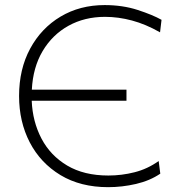

<svg xmlns="http://www.w3.org/2000/svg" viewBox="-20 -746 726 775"><path d="M416.5 9.5Q305 9.5 224.2 -39.2Q143.5 -88 100.2 -171.2Q57 -254.5 57 -358.5Q57 -467 101.8 -549.8Q146.5 -632.5 224.5 -679Q302.5 -725.5 402.5 -725.5Q475 -725.5 535.8 -705.8Q596.5 -686 632 -666L626 -615.5Q568 -648.5 512.8 -663.2Q457.5 -678 404 -678Q321.5 -678 256.5 -642Q191.5 -606 152.2 -540Q113 -474 108.5 -384H490.5V-339.5H108Q111.5 -255 147.5 -186.5Q183.5 -118 251.2 -77.8Q319 -37.5 417.5 -37.5Q471.5 -37.5 523.5 -50.8Q575.5 -64 620.5 -96L627 -45Q585 -16.5 529 -3.5Q473 9.5 416.5 9.5Z"/></svg>

Font: Heraclito ExtraLight
Style: Regular
Weight: 200
Designer: Kostas Bartsokas (font) & Cristiano Sobral (main changes)
Foundry: Kostas Bartsokas (font) & Cristiano Sobral (main changes)
Version: Version 1.00;July 8, 2020;FontCreator 13.0.0.2655 64-bit